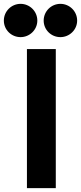

<svg xmlns="http://www.w3.org/2000/svg" viewBox="-113 -968 421 998"><path d="M-93 -861C-93 -813 -54 -775 -6 -775C41 -775 81 -813 81 -861C81 -910 41 -948 -6 -948C-54 -948 -93 -909 -93 -861ZM114 -861C114 -813 153 -775 201 -775C248 -775 288 -813 288 -861C288 -910 248 -948 201 -948C153 -948 114 -909 114 -861ZM177 10V-713H27V10Z"/></svg>

Font: Bluebird
Style: SfBdExt
Weight: 700
Designer: Jasper
Foundry: Cannot Into Space Fonts
Version: Version 0.98